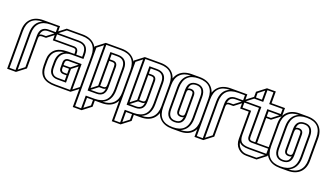

<svg xmlns="http://www.w3.org/2000/svg" viewBox="-76 -1289 3424 1988"><g transform="rotate(20 1636.5 -295.0)"><path d="M0 0V-421Q0 -506 48 -553.5Q96 -601 182 -601H364V-511L269 -438H225Q208 -438 200 -430.5Q192 -423 192 -404V-73L97 0ZM20 -421V-17H86V-421Q86 -548 180 -584Q20 -582 20 -421ZM106 -421V-29L172 -80V-425Q172 -528 268 -528H344V-584H268Q106 -584 106 -421ZM268 -511Q234 -511 216 -495Q198 -479 193 -444Q204 -455 225 -455H262L335 -511Z M569 -146Q544 -146 530 -160Q516 -174 516 -198V-257Q516 -281 530 -295Q544 -309 569 -309H708V-29L774 -80V-422Q774 -584 612 -584H446L373 -528H597Q708 -528 708 -410V-365H577Q515 -365 482.5 -330.5Q450 -296 450 -232V-176Q450 -90 526 -90H602V-146ZM622 -399V-382H688V-410Q688 -465 666 -488Q644 -511 597 -511H364V-455H569Q622 -455 622 -399ZM536 -257V-236H609L681 -292H569Q536 -292 536 -257ZM569 -163H602V-219H536V-198Q536 -163 569 -163ZM526 -73Q484 -73 457 -98Q430 -123 430 -176V-232Q430 -327 497 -363Q364 -348 364 -222V-160Q364 -90 400.5 -53.5Q437 -17 526 -17H688V-275L622 -224V-73ZM526 0Q344 0 344 -160V-222Q344 -295 390 -338.5Q436 -382 531 -382H566H577H602V-398Q602 -422 594.5 -430Q587 -438 569 -438H344V-528L439 -601H612Q698 -601 746 -554Q794 -507 794 -422V-73L698 0Z M774 140V-528L869 -601H1042Q1128 -601 1176 -554Q1224 -507 1224 -422V-180Q1224 -95 1176 -47.5Q1128 0 1042 0H966V67L871 140ZM999 -438H966V-163H999Q1017 -163 1024.5 -171Q1032 -179 1032 -203V-398Q1032 -422 1024.5 -430Q1017 -438 999 -438ZM999 -146H960L887 -90H956Q1027 -90 1031 -157Q1021 -146 999 -146ZM946 60V0H880V111ZM860 -73V-572L794 -521V123H860V-17H956Q1118 -17 1118 -179V-413Q1118 -511 1030 -511H966V-455H999Q1052 -455 1052 -399V-176Q1052 -73 956 -73ZM1030 -528Q1082 -528 1110 -499Q1138 -470 1138 -413V-179Q1138 -57 1045 -17Q1121 -18 1162.5 -60Q1204 -102 1204 -180V-422Q1204 -584 1042 -584H880V-107L946 -158V-528Z M1204 140V-528L1299 -601H1472Q1558 -601 1606 -554Q1654 -507 1654 -422V-180Q1654 -95 1606 -47.5Q1558 0 1472 0H1396V67L1301 140ZM1429 -438H1396V-163H1429Q1447 -163 1454.5 -171Q1462 -179 1462 -203V-398Q1462 -422 1454.5 -430Q1447 -438 1429 -438ZM1429 -146H1390L1317 -90H1386Q1457 -90 1461 -157Q1451 -146 1429 -146ZM1376 60V0H1310V111ZM1290 -73V-572L1224 -521V123H1290V-17H1386Q1548 -17 1548 -179V-413Q1548 -511 1460 -511H1396V-455H1429Q1482 -455 1482 -399V-176Q1482 -73 1386 -73ZM1460 -528Q1512 -528 1540 -499Q1568 -470 1568 -413V-179Q1568 -57 1475 -17Q1551 -18 1592.5 -60Q1634 -102 1634 -180V-422Q1634 -584 1472 -584H1310V-107L1376 -158V-528Z M1816 0Q1730 0 1682 -47Q1634 -94 1634 -179V-421Q1634 -506 1682 -553.5Q1730 -601 1816 -601H1901H1902Q1988 -601 2036 -554Q2084 -507 2084 -422V-180Q2084 -95 2036 -47.5Q1988 0 1902 0H1817ZM1826 -203Q1826 -179 1833.5 -171Q1841 -163 1859 -163Q1877 -163 1884.5 -171Q1892 -179 1892 -203V-398Q1892 -422 1884.5 -430Q1877 -438 1859 -438Q1841 -438 1833.5 -430Q1826 -422 1826 -398ZM1816 -73Q1771 -73 1745.5 -101.5Q1720 -130 1720 -186V-422Q1720 -544 1813 -584Q1737 -583 1695.5 -541Q1654 -499 1654 -421V-179Q1654 -17 1816 -17Q1978 -17 1978 -179V-415Q1978 -511 1902 -511Q1867 -511 1849.5 -496Q1832 -481 1828 -445Q1838 -455 1859 -455Q1912 -455 1912 -399V-176Q1912 -73 1816 -73ZM1859 -146Q1806 -146 1806 -202V-425Q1806 -528 1902 -528Q1947 -528 1972.5 -499.5Q1998 -471 1998 -415V-179Q1998 -57 1905 -17Q1981 -18 2022.5 -60Q2064 -102 2064 -180V-422Q2064 -584 1902 -584Q1740 -584 1740 -422V-186Q1740 -90 1816 -90Q1851 -90 1868.5 -105Q1886 -120 1890 -156Q1880 -146 1859 -146Z M2064 0V-421Q2064 -506 2112 -553.5Q2160 -601 2246 -601H2428V-511L2333 -438H2289Q2272 -438 2264 -430.5Q2256 -423 2256 -404V-73L2161 0ZM2084 -421V-17H2150V-421Q2150 -548 2244 -584Q2084 -582 2084 -421ZM2170 -421V-29L2236 -80V-425Q2236 -528 2332 -528H2408V-584H2332Q2170 -584 2170 -421ZM2332 -511Q2298 -511 2280 -495Q2262 -479 2257 -444Q2268 -455 2289 -455H2326L2399 -511Z M2675 -584V-713H2609V-584H2510L2437 -528H2609V-203Q2609 -179 2616.5 -171Q2624 -163 2642 -163H2675V-528H2823V-584ZM2523 -650V-601H2589V-701ZM2695 -455H2741L2814 -511H2695ZM2642 -146Q2589 -146 2589 -202V-511H2428V-455H2523V-191Q2523 -134 2548 -112Q2573 -90 2634 -90H2823V-146ZM2634 -73Q2555 -73 2526 -109Q2534 -66 2564 -41.5Q2594 -17 2634 -17H2741L2814 -73ZM2634 0Q2579 0 2541 -38Q2503 -76 2503 -138V-438H2408V-528L2503 -601V-657L2598 -730H2695V-601H2843V-511L2748 -438H2695V-163H2843V-73L2748 0Z M3005 0Q2919 0 2871 -47Q2823 -94 2823 -179V-421Q2823 -506 2871 -553.5Q2919 -601 3005 -601H3090H3091Q3177 -601 3225 -554Q3273 -507 3273 -422V-180Q3273 -95 3225 -47.5Q3177 0 3091 0H3006ZM3015 -203Q3015 -179 3022.5 -171Q3030 -163 3048 -163Q3066 -163 3073.5 -171Q3081 -179 3081 -203V-398Q3081 -422 3073.5 -430Q3066 -438 3048 -438Q3030 -438 3022.5 -430Q3015 -422 3015 -398ZM3005 -73Q2960 -73 2934.5 -101.5Q2909 -130 2909 -186V-422Q2909 -544 3002 -584Q2926 -583 2884.5 -541Q2843 -499 2843 -421V-179Q2843 -17 3005 -17Q3167 -17 3167 -179V-415Q3167 -511 3091 -511Q3056 -511 3038.5 -496Q3021 -481 3017 -445Q3027 -455 3048 -455Q3101 -455 3101 -399V-176Q3101 -73 3005 -73ZM3048 -146Q2995 -146 2995 -202V-425Q2995 -528 3091 -528Q3136 -528 3161.5 -499.5Q3187 -471 3187 -415V-179Q3187 -57 3094 -17Q3170 -18 3211.5 -60Q3253 -102 3253 -180V-422Q3253 -584 3091 -584Q2929 -584 2929 -422V-186Q2929 -90 3005 -90Q3040 -90 3057.5 -105Q3075 -120 3079 -156Q3069 -146 3048 -146Z"/></g></svg>

Font: Imposible
Style: Regular
Weight: 400
Designer: Rodrigo Fuenzalida
Foundry: fragTYPE
Version: Version 1.000